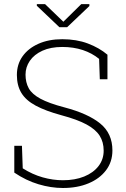

<svg xmlns="http://www.w3.org/2000/svg" viewBox="-20 -914 620 944"><path d="M289.6 10.3Q230.5 10.3 169.2 -8.1Q107.9 -26.4 50.3 -65.4V-197.3H87.9L91.8 -86.4Q139.6 -56.2 189.9 -42Q240.2 -27.8 289.6 -27.8Q348.6 -27.8 393.8 -46.1Q439 -64.5 464.4 -97.4Q489.7 -130.4 489.7 -173.3Q489.7 -215.8 469.7 -247.1Q449.7 -278.3 404.5 -302.5Q359.4 -326.7 282.7 -347.2Q203.6 -368.7 155.3 -394.8Q106.9 -420.9 85 -457.3Q63 -493.7 63 -545.4Q63 -597.7 90.8 -637Q118.7 -676.3 168.9 -698.7Q219.2 -721.2 286.1 -721.2Q356 -721.2 411.9 -700.2Q467.8 -679.2 508.3 -645V-524.4H470.7L467.3 -624.5Q432.6 -652.8 387 -668Q341.3 -683.1 286.1 -683.1Q229 -683.1 188.5 -664.6Q147.9 -646 126.7 -615Q105.5 -584 105.5 -546.9Q105.5 -508.8 121.3 -480Q137.2 -451.2 178.7 -428.7Q220.2 -406.2 296.4 -386.2Q413.1 -355.5 472.9 -306.6Q532.7 -257.8 532.7 -174.3Q532.7 -118.2 501.2 -76.7Q469.7 -35.2 415 -12.5Q360.4 10.3 289.6 10.3ZM419.4 -893.6V-884.3L310.1 -780.3H272L161.1 -885.7V-893.6H201.7L291.5 -807.1L379.4 -893.6Z"/></svg>

Font: Roboto Slab ExtraLight
Style: Regular
Weight: 250
Designer: Google
Version: Version 2.000; ttfautohint (v1.8.1.43-b0c9)